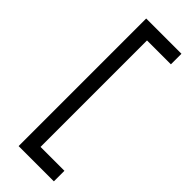

<svg xmlns="http://www.w3.org/2000/svg" viewBox="-297 -779 978 978"><g transform="rotate(45 192.0 -290.5)"><path d="M94 -750H348V-674H176V93H348V169H94Z"/></g></svg>

Font: Bellota
Style: Bold
Weight: 700
Designer: Kemie Guaida
Foundry: Kemie Guaida
Version: Version 4.001